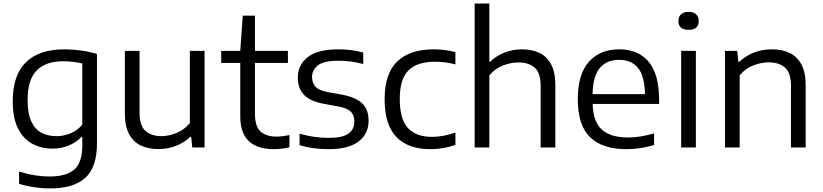

<svg xmlns="http://www.w3.org/2000/svg" viewBox="-20 -828 4618 1078"><path d="M261 230Q221 230 174.5 223.5Q128 217 87 204V135Q133.5 149.5 176 156.2Q218.5 163 257 163Q352.5 163 397.2 123.8Q442 84.5 442 -11V-59.5H437.5Q409 -29.5 367.5 -11.5Q326 6.5 273.5 6.5Q212.5 6.5 162 -20.5Q111.5 -47.5 81.5 -106Q51.5 -164.5 51.5 -260Q51.5 -405 125 -478Q198.5 -551 342 -551Q388.5 -551 436 -544.2Q483.5 -537.5 524.5 -525V-24Q524.5 111.5 458.8 170.8Q393 230 261 230ZM297 -63.5Q336.5 -63.5 375.2 -79Q414 -94.5 442 -128V-471.5Q421 -477 393.5 -480.5Q366 -484 334.5 -484Q236.5 -484 185.8 -432.2Q135 -380.5 135 -267.5Q135 -190 156 -145.5Q177 -101 213.5 -82.2Q250 -63.5 297 -63.5Z M869 9Q813.5 9 771.2 -10.8Q729 -30.5 705 -74.8Q681 -119 681 -191.5V-542.5H763.5V-195.5Q763.5 -121.5 797.2 -92.5Q831 -63.5 885.5 -63.5Q926 -63.5 970 -81Q1014 -98.5 1046 -136.5V-542.5H1128.5V0H1059.5L1053.5 -59.5H1048.5Q1012 -25.5 965.8 -8.2Q919.5 9 869 9Z M1515.5 9.5Q1426.5 9.5 1377.8 -35Q1329 -79.5 1329 -175.5V-474.5H1222V-542.5H1329L1343 -740H1411.5V-542.5H1596.5V-474.5H1411.5V-190Q1411.5 -119 1442.5 -90Q1473.5 -61 1533.5 -61Q1564 -61 1605 -70V-1Q1560.5 9.5 1515.5 9.5Z M1825.5 9.5Q1734.5 9.5 1662 -13V-77.5Q1705 -65 1744.8 -59.5Q1784.5 -54 1826 -54Q1903.5 -54 1936.5 -78Q1969.5 -102 1969.5 -145Q1969.5 -181 1950 -200.8Q1930.5 -220.5 1881 -230L1798 -245Q1719 -260 1685.5 -297Q1652 -334 1652 -393Q1652 -462 1707 -506.5Q1762 -551 1880 -551Q1954.5 -551 2019.5 -533V-468.5Q1952 -487 1881.5 -487Q1797 -487 1764.5 -460.8Q1732 -434.5 1732 -395.5Q1732 -364.5 1750 -342.8Q1768 -321 1817.5 -311.5L1900.5 -296.5Q1978.5 -282 2014 -247.2Q2049.5 -212.5 2049.5 -150Q2049.5 -76.5 1993.2 -33.5Q1937 9.5 1825.5 9.5Z M2395.5 9.5Q2272.5 9.5 2206 -58.5Q2139.5 -126.5 2139.5 -271Q2139.5 -415.5 2210.5 -483.2Q2281.5 -551 2415 -551Q2446.5 -551 2477.8 -547Q2509 -543 2537 -535.5V-466.5Q2508 -474 2480 -477.8Q2452 -481.5 2422.5 -481.5Q2323 -481.5 2273.8 -433.2Q2224.5 -385 2224.5 -272.5Q2224.5 -158 2270.8 -108.8Q2317 -59.5 2405.5 -59.5Q2434 -59.5 2465.8 -65Q2497.5 -70.5 2537 -83.5V-14.5Q2469.5 9.5 2395.5 9.5Z M2645 0V-808H2727.5V-482H2732.5Q2768 -516 2814.2 -533.5Q2860.5 -551 2912.5 -551Q2966.5 -551 3008.5 -531Q3050.5 -511 3074.2 -467Q3098 -423 3098 -350V0H3015.5V-346Q3015.5 -420 2981.5 -448.8Q2947.5 -477.5 2890.5 -477.5Q2848.5 -477.5 2804.2 -460.5Q2760 -443.5 2727.5 -405V0Z M3497 9.5Q3363 9.5 3293.5 -57.2Q3224 -124 3224 -271Q3224 -411 3286.2 -481Q3348.5 -551 3457 -551Q3564 -551 3622.2 -480.8Q3680.5 -410.5 3680.5 -269V-244.5H3307.5Q3310.5 -143 3359.8 -99.5Q3409 -56 3507 -56Q3540.5 -56 3576.8 -62Q3613 -68 3652.5 -79V-13.5Q3610.5 -1.5 3572.5 4Q3534.5 9.5 3497 9.5ZM3456 -492Q3387.5 -492 3348.5 -447.5Q3309.5 -403 3307 -299.5H3601.5Q3599 -402.5 3561.8 -447.2Q3524.5 -492 3456 -492Z M3804.5 0V-542.5H3887V0ZM3846 -660.5Q3789 -660.5 3789 -710.5Q3789 -734 3803.8 -747.8Q3818.5 -761.5 3846 -761.5Q3873.5 -761.5 3888.2 -747.8Q3903 -734 3903 -710.5Q3903 -660.5 3846 -660.5Z M4050.5 0V-542.5H4119.5L4125.5 -481H4131Q4206 -551 4314.5 -551Q4370.5 -551 4413 -531Q4455.5 -511 4479.5 -466.5Q4503.5 -422 4503.5 -348.5V0H4421V-345.5Q4421 -419 4387.5 -448.5Q4354 -478 4296 -478Q4256 -478 4211.2 -461.5Q4166.5 -445 4133 -405.5V0Z"/></svg>

Font: Encode Sans SmExp
Style: Regular
Weight: 400
Width: 6
Designer: Multiple Designers
Foundry: Impallari Type
Version: Version 3.002; ttfautohint (v1.8.3) -l 8 -r 50 -G 200 -x 14 